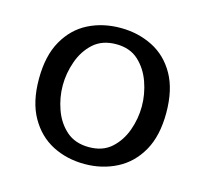

<svg xmlns="http://www.w3.org/2000/svg" viewBox="-75 -528 664 623"><g transform="rotate(15 257.0 -216.5)"><path d="M389.6 -216.8Q389.6 -175.8 375.5 -136.2Q361.3 -96.7 332.5 -70.8Q303.7 -44.9 257.8 -44.9Q210.9 -44.9 181.6 -70.8Q152.3 -96.7 138.2 -136.2Q124 -175.8 124 -216.8Q124 -257.8 138.2 -297.9Q152.3 -337.9 181.6 -364.3Q210.9 -390.6 257.8 -390.6Q303.7 -390.6 332.5 -364.3Q361.3 -337.9 375.5 -297.9Q389.6 -257.8 389.6 -216.8ZM471.7 -216.8Q471.7 -294.9 442.9 -345.7Q414.1 -396.5 365.2 -420.9Q316.4 -445.3 257.8 -445.3Q198.2 -445.3 149.9 -420.9Q101.6 -396.5 72.8 -345.7Q43.9 -294.9 43.9 -216.8Q43.9 -139.6 72.8 -88.9Q101.6 -38.1 149.9 -13.2Q198.2 11.7 257.8 11.7Q316.4 11.7 365.2 -13.2Q414.1 -38.1 442.9 -88.9Q471.7 -139.6 471.7 -216.8Z"/></g></svg>

Font: Namkio Khamti
Style: Regular
Weight: 400
Designer: Debbi Hosken
Foundry: SIL International
Version: Version 3.917